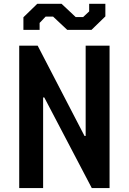

<svg xmlns="http://www.w3.org/2000/svg" viewBox="-20 -964 660 984"><path d="M78.5 0H201V-464.5H207L450.5 0H541.5V-730H419V-267.5H413L173 -730H78.5ZM295.5 -944.5H171L100 -875.5V-811H183V-846.5L214 -879H252L324.5 -811H449L520 -880V-944.5H437V-905.5L406 -876.5H368Z"/></svg>

Font: Monaspace Krypton SemiBold
Style: Regular
Weight: 600
Designer: Riley Cran & the Lettermatic Team
Foundry: Lettermatic
Version: Version 1.200 (Monaspace Krypton)